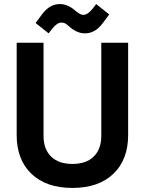

<svg xmlns="http://www.w3.org/2000/svg" viewBox="-20 -910 712 944"><path d="M62 -246V-700H194V-242Q194 -177 231 -140.5Q268 -104 336 -104Q404 -104 441 -140.5Q478 -177 478 -242V-700H610V-246Q610 -125 537.5 -55.5Q465 14 336 14Q207 14 134.5 -55.5Q62 -125 62 -246ZM236 -768 219 -746 155 -797 187 -840Q224 -890 274 -890Q311 -890 345 -862Q348 -859 355 -853.5Q362 -848 366 -846Q377 -837 391 -837Q411 -837 436 -868L453 -890L517 -839L485 -796Q448 -746 398 -746Q361 -746 327 -774Q326 -775 307 -791Q296 -799 281 -799Q261 -799 236 -768Z"/></svg>

Font: Rootstock Sans Headline
Style: Bold
Weight: 700
Designer: Florian Karsten
Foundry: Florian Karsten
Version: Version 2.000;FEAKit 1.0